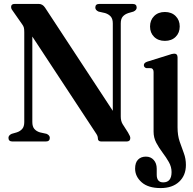

<svg xmlns="http://www.w3.org/2000/svg" viewBox="-20 -720 980 977"><path d="M233.5 -18.5Q233.5 0 212.5 0H44Q23 0 23 -18.5Q23 -31.5 39.5 -39L65.5 -46.5Q82.5 -52 93 -64Q103.5 -76 103.5 -99V-556Q103.5 -571 101.5 -579Q99.5 -587 93 -596L49 -659Q43 -666.5 39.8 -672.2Q36.5 -678 36.5 -684.5Q36.5 -700 54.5 -700H177.5Q196.5 -700 209 -681.5L554 -156V-601Q554 -623.5 543.8 -635.5Q533.5 -647.5 515 -653.5L481.5 -661Q465 -668.5 465 -681.5Q465 -700 485.5 -700H654.5Q675.5 -700 675.5 -681.5Q675.5 -668.5 659 -661L633 -653.5Q615 -647.5 604.8 -635.8Q594.5 -624 594.5 -601V-127.5Q594.5 -104 604 -88.5L631.5 -45.5Q638.5 -33.5 640.8 -27.8Q643 -22 643 -17.5Q643 0 624 0H496Q478 0 478 -16Q478 -22.5 475.5 -29Q473 -35.5 463.5 -49L144.5 -534V-99Q144.5 -76 154.8 -64Q165 -52 183 -46.5L217 -39Q233.5 -31.5 233.5 -18.5ZM819 -512Q785 -512 764.2 -532.5Q743.5 -553 743.5 -585Q743.5 -617.5 764.2 -638.2Q785 -659 819 -659Q853 -659 873.8 -638.2Q894.5 -617.5 894.5 -585.5Q894.5 -553 873.8 -532.5Q853 -512 819 -512ZM883.5 -72Q883.5 -31 894.2 0.2Q905 31.5 915.5 59.5Q926 87.5 926 119.5Q926 172.5 891.5 204.8Q857 237 797.5 237Q734 237 700.8 207.5Q667.5 178 667.5 138Q667.5 107.5 682.5 92.2Q697.5 77 722.5 77Q747 77 762.2 94Q777.5 111 777.5 138.5V169Q777.5 208 810.5 208Q853 208 853 155.5Q853 129 839.2 104.8Q825.5 80.5 807.2 56.5Q789 32.5 775.2 6.5Q761.5 -19.5 761.5 -50V-353Q761.5 -369.5 749.5 -373L723.5 -373.5Q712 -378 712 -388.5Q712 -400 728.5 -406L836 -439.5Q856.5 -447 866.5 -447Q883.5 -447 883.5 -428Z"/></svg>

Font: Fraunces 144pt Soft SemiBold
Style: Regular
Weight: 600
Version: Version 1.000;[b76b70a41]